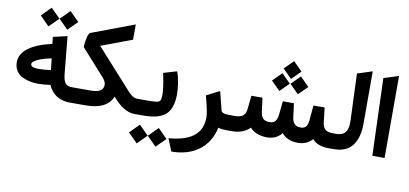

<svg xmlns="http://www.w3.org/2000/svg" viewBox="-85 -1033 3355 1576"><g transform="rotate(10 1592.5 -245.0)"><path d="M532.7 0C538.6 0 541.5 -18.6 541.5 -55.7V-72.3C541.5 -108.9 538.6 -127 532.7 -127H514.6C464.4 -127 440.9 -140.6 431.6 -221.7L403.3 -512.2L400.9 -534.2L283.2 -506.8L290 -449.7C114.7 -410.6 27.8 -340.8 27.8 -251.5C27.8 -199.2 53.2 -159.2 93.3 -138.2C133.3 -116.7 179.2 -106.9 231.4 -106.9C261.7 -106.9 295.9 -109.9 333.5 -115.2C339.8 -97.7 348.1 -82 368.2 -59.6C377.9 -48.3 389.2 -38.6 401.4 -30.3C426.3 -13.7 467.8 0 514.2 0ZM315.4 -236.3C284.2 -231 250.5 -228 213.9 -228C162.6 -228 147.5 -239.7 147.5 -257.8C147.5 -264.2 151.4 -272 165.5 -282.7C184.1 -296.9 226.6 -316.4 304.7 -331.5ZM312 -663.1 389.6 -585.4 467.8 -663.1 389.6 -741.2ZM155.3 -663.1 232.9 -585.4 311 -663.1 232.9 -741.2Z M742.7 -251C761.2 -230 770.5 -211.4 770.5 -194.3C770.5 -149.4 741.2 -127 663.6 -127H527.3C520.5 -127 515.1 -124 511.2 -117.7C503.9 -105.5 503.9 -93.3 503.9 -72.3V-55.7C503.9 -40 503.9 -32.2 506.8 -19.5C509.8 -6.8 517.1 0 527.3 0H647C762.7 0 836.9 -37.1 868.7 -111.8C931.6 -37.1 992.7 0 1050.8 0H1074.7C1080.6 0 1083.5 -18.6 1083.5 -55.7V-72.3C1083.5 -108.9 1080.6 -127 1074.7 -127H1052.7C1028.8 -127 1003.9 -141.6 977.1 -171.4L679.2 -502L936 -598.6V-725.6L581.1 -592.3C568.8 -587.9 561.5 -565.4 556.2 -539.6C552.2 -521.5 550.8 -507.8 549.3 -491.7C547.4 -475.6 547.4 -472.7 547.4 -469.2Z M1069.3 -127C1062.5 -127 1057.1 -124 1053.2 -117.7C1045.9 -105.5 1045.9 -93.3 1045.9 -72.3V-55.7C1045.9 -40 1045.9 -32.2 1048.8 -19.5C1051.8 -6.8 1059.1 0 1069.3 0H1127.4C1214.4 0 1276.4 -17.1 1313.5 -51.3C1350.6 -85.4 1369.1 -142.6 1369.1 -222.2C1369.1 -247.6 1366.7 -274.9 1362.3 -303.7C1357.4 -332.5 1353.5 -352.5 1351.1 -362.8C1348.1 -373 1345.7 -381.3 1343.3 -387.7L1337.4 -405.8L1226.1 -373L1235.4 -328.6C1238.8 -311 1242.7 -289.1 1246.1 -262.7C1249.5 -236.3 1251.5 -214.4 1251.5 -197.3C1251.5 -178.2 1252 -168.9 1248.5 -157.7C1244.6 -146.5 1243.2 -142.1 1232.9 -136.7C1222.7 -130.9 1216.8 -130.4 1196.3 -128.9C1186 -127.9 1176.3 -127.4 1167.5 -127.4C1158.7 -127 1146 -127 1129.4 -127ZM1191.9 156.7 1269.5 234.4 1347.7 156.7 1269.5 78.6ZM1035.2 156.7 1112.8 234.4 1190.9 156.7 1112.8 78.6Z M1607.9 -236.8C1628.9 -158.2 1639.6 -104.5 1639.6 -75.7C1639.6 74.7 1529.8 133.3 1362.3 147.5L1372.6 172.4L1399.4 238.8L1404.3 251H1407.7C1578.6 251 1714.8 163.1 1750.5 -8.8C1767.6 -2.9 1791.5 0 1821.3 0H1838.4C1844.2 0 1847.2 -18.6 1847.2 -55.7V-72.3C1847.2 -108.9 1844.2 -127 1838.4 -127H1818.8C1778.3 -127 1756.3 -135.3 1752.4 -151.9C1738.3 -210.9 1727.1 -254.9 1719.2 -284.2L1712.9 -307.6L1691.4 -296.9L1618.2 -259.3L1604 -252Z M2695.8 0C2701.7 0 2704.6 -18.6 2704.6 -55.7V-72.3C2704.6 -108.9 2701.7 -127 2695.8 -127L2673.8 -127.4C2625 -128.9 2601.1 -150.4 2595.2 -203.1L2581.1 -323.7H2487.8L2477.1 -203.6C2472.7 -147.5 2453.6 -127.4 2415 -127.4C2371.6 -127.4 2348.1 -147.5 2341.3 -203.1L2326.7 -314H2234.4L2223.1 -203.6C2217.3 -147 2195.3 -127 2157.2 -127C2108.4 -127 2085.9 -147 2079.1 -203.6L2064.5 -314H1972.2L1960.9 -203.6C1955.6 -148.9 1928.7 -127 1865.7 -127H1833C1826.2 -127 1820.8 -124 1816.9 -117.7C1809.6 -105.5 1809.6 -93.3 1809.6 -72.3V-55.7C1809.6 -40 1809.6 -32.2 1812.5 -19.5C1815.4 -6.8 1822.8 0 1833 0H1864.7C1927.7 0 1977.5 -18.6 2014.2 -55.2C2046.9 -18.6 2095.2 0 2158.2 0C2208 0 2248.5 -19 2279.3 -56.6C2309.1 -19 2355.5 0 2414.1 0C2464.4 0 2504.9 -17.1 2534.2 -51.8C2563.5 -16.6 2609.9 0 2670.4 0ZM2117.2 -466.3 2191.4 -392.1 2265.6 -466.3 2191.4 -541ZM2271.5 -466.3 2345.7 -392.1 2419.9 -466.3 2345.7 -541ZM2194.3 -580.6 2268.6 -506.3 2342.8 -580.6 2268.6 -654.8Z M2690.4 -127C2683.6 -127 2678.2 -124 2674.3 -117.7C2667 -105.5 2667 -93.3 2667 -72.3V-55.7C2667 -40 2667 -32.2 2669.9 -19.5C2672.9 -6.8 2680.2 0 2690.4 0H2715.3C2784.7 0 2835.9 -22 2869.1 -65.9C2901.9 -109.4 2918.5 -169.9 2918.5 -247.1V-657.7V-684.6L2893.1 -676.3L2808.1 -648.9L2793.9 -644.5L2809.1 -253.4C2812.5 -167 2783.2 -129.4 2716.8 -127H2710.9Z M3035.6 -1H3137.7V-684.6L3013.7 -645Z"/></g></svg>

Font: Samim
Style: Bold
Weight: 700
Foundry: DejaVu fonts team - Redesigned by Saber Rastikerdar
Version: Version 4.0.5